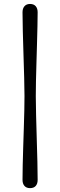

<svg xmlns="http://www.w3.org/2000/svg" viewBox="-20 -797 305 972"><path d="M104 -310.7Q104 -348.8 102.4 -403.9Q100.8 -459.1 98.9 -520.3Q97 -581.6 95.5 -638Q94 -694.4 94 -734.8Q94 -754.3 104 -765.6Q113.9 -777 132.1 -777Q150.9 -777 160.8 -765.6Q170.6 -754.3 170.6 -734.8Q170.6 -705.7 169.6 -664.1Q168.6 -622.5 167.3 -574.4Q165.9 -526.3 164.5 -477.5Q163 -428.8 162.1 -385.4Q161.2 -342.1 161.2 -310.7Q161.2 -271.3 162.7 -214.2Q164.1 -157.1 166 -95.3Q167.9 -33.4 169.3 21.9Q170.6 77.3 170.6 113.7Q170.6 133.2 160.8 144.3Q150.9 155.4 132.1 155.4Q113.9 155.4 104 144.3Q94 133.2 94 113.7Q94 81.3 95 38.2Q96 -4.9 97.5 -53Q99 -101 100.6 -148.6Q102.2 -196.2 103.1 -238.3Q104 -280.5 104 -310.7Z"/></svg>

Font: Fraunces SuperSoft Wonky
Style: Regular
Weight: 900
Version: Version 1.000;[b76b70a41]